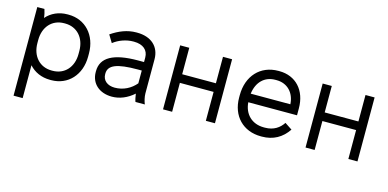

<svg xmlns="http://www.w3.org/2000/svg" viewBox="-69 -918 3049 1507"><g transform="rotate(15 1455.5 -164.5)"><path d="M85 200H159V-67C200 -21 259 6 329 6H338C475 6 571 -99 571 -247V-273C571 -421 475 -526 338 -526H329C259 -526 199 -498 158 -451C156 -474 149 -503 143 -520H85ZM322 -68C225 -68 159 -141 159 -247V-273C159 -378 224 -452 322 -452H330C427 -452 493 -379 493 -273V-247C493 -141 427 -68 330 -68Z M831 8C894 8 955 -17 1008 -64C1011 -42 1016 -15 1022 0H1098C1089 -22 1080 -57 1080 -85V-362C1080 -464 1010 -529 894 -529H888C815 -529 749 -502 686 -459L723 -398C767 -433 828 -454 883 -454H889C963 -454 1006 -417 1006 -356V-320H958C758 -320 660 -265 660 -153V-146C660 -53 730 8 831 8ZM835 -66C776 -66 736 -98 736 -149V-154C736 -223 805 -251 973 -251H1006V-147C965 -98 905 -66 835 -66Z M1246 0H1320V-235H1594V0H1668V-520H1594V-305H1320V-520H1246Z M2042 6H2050C2142 6 2212 -34 2261 -107L2202 -146C2173 -102 2127 -68 2056 -68H2046C1950 -68 1885 -131 1878 -227H2274V-283C2274 -429 2185 -526 2051 -526H2043C1897 -526 1799 -420 1799 -263V-244C1799 -95 1897 6 2042 6ZM1879 -297C1891 -392 1950 -452 2038 -452H2048C2136 -452 2196 -390 2201 -297Z M2404 0H2478V-235H2752V0H2826V-520H2752V-305H2478V-520H2404Z"/></g></svg>

Font: Fixel Text Regular
Style: Regular
Weight: 400
Width: 4
Designer: AlfaBravo + MacPaw
Foundry: Kyrylo Tkachov, Marchela Mozhyna, Serhii Makarenko, Maria Weinstein, Zakhar Kryvoshyya
Version: Version 1.211